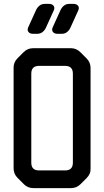

<svg xmlns="http://www.w3.org/2000/svg" viewBox="-20 -959 536 988"><path d="M70 -44 103 -11Q123 9 152 9H345Q374 9 394 -11L426 -43Q448 -65 446 -93V-609Q446 -638 426 -658L394 -690Q373 -711 345 -711H151Q122 -711 102 -691L70 -659Q49 -638 50 -609V-93Q50 -64 70 -44ZM141 -122V-580Q141 -620 181 -620H315Q355 -620 355 -580V-122Q355 -82 315 -82H181Q141 -82 141 -122ZM276 -785H297Q314 -785 325.5 -794.5Q337 -804 343 -818L383 -906Q389 -920 381.5 -929.5Q374 -939 358 -939H337Q320 -939 308.5 -929.5Q297 -920 291 -906L251 -818Q245 -804 252.5 -794.5Q260 -785 276 -785ZM150 -785H171Q188 -785 199.5 -794.5Q211 -804 217 -818L257 -906Q263 -920 255.5 -929.5Q248 -939 232 -939H211Q194 -939 182.5 -929.5Q171 -920 165 -906L125 -818Q119 -804 126.5 -794.5Q134 -785 150 -785Z"/></svg>

Font: WDXL Lubrifont TC
Style: Regular
Weight: 400
Designer: [WDXL Lubrifont] Copyright 2020-2022 (c) NightFurySL2001, Skr-ZERO; [ZCOOL QingKe HuangYou] Copyright 2018-2022 (c) The 
Version: Version 2.001;hotconv 1.1.1;makeotfexe 2.6.0